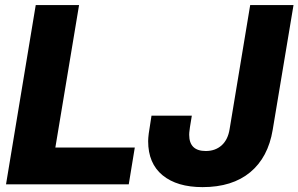

<svg xmlns="http://www.w3.org/2000/svg" viewBox="-20 -748 1211 779"><path d="M4.4 0 125 -727.5H300.8L204.6 -149.4H526.9L502.4 0ZM801.8 11.2Q698.2 11.2 639.6 -36.9Q581.1 -85 581.1 -175.3Q581.1 -187 583.5 -206.3Q585.9 -225.6 594.7 -278.8H758.3Q752.9 -247.6 750.7 -232.2Q748.5 -216.8 748 -210.7Q747.6 -204.6 747.6 -201.2Q747.6 -135.3 814.9 -135.3Q853.5 -135.3 879.2 -158.2Q904.8 -181.2 911.6 -224.1L995.1 -727.5H1170.9L1086.4 -221.2Q1067.9 -109.4 995.1 -49.1Q922.4 11.2 801.8 11.2Z"/></svg>

Font: Inter Display ExtraBold
Style: Italic
Weight: 800
Italic angle: -9.39999°
Designer: Rasmus Andersson
Foundry: rsms
Version: Version 4.000;git-a52131595